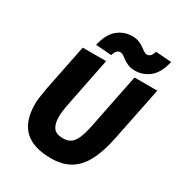

<svg xmlns="http://www.w3.org/2000/svg" viewBox="-200 -991 1062 1137"><g transform="rotate(30 331.0 -422.0)"><path d="M316 12Q195 12 134.5 -45Q74 -102 74 -222Q74 -245 79 -276Q84 -307 88 -332L152 -650H312L242 -300Q239 -281 236.5 -262.5Q234 -244 234 -226Q234 -177 252.5 -151.5Q271 -126 320 -126Q349 -126 369.5 -139.5Q390 -153 405 -187Q420 -221 432 -282L506 -650H662L588 -286Q567 -180 531.5 -114Q496 -48 443 -18Q390 12 316 12ZM486 -686Q460 -686 440.5 -694Q421 -702 407 -712Q393 -722 382 -730Q371 -738 360 -738Q348 -738 338 -730Q328 -722 320 -696L212 -704Q232 -787 275.5 -821.5Q319 -856 374 -856Q400 -856 419.5 -848Q439 -840 453 -830Q467 -820 478.5 -812Q490 -804 500 -804Q512 -804 522.5 -812.5Q533 -821 540 -846L648 -838Q629 -756 585 -721Q541 -686 486 -686Z"/></g></svg>

Font: Source Sans 3 ExtraLight Black
Style: Italic
Weight: 900
Italic angle: -11°
Version: Version 3.052;hotconv 1.1.0;makeotfexe 2.6.0